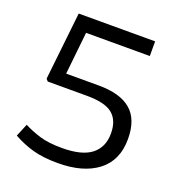

<svg xmlns="http://www.w3.org/2000/svg" viewBox="-129 -806 856 923"><g transform="rotate(20 299.0 -345.0)"><path d="M38 -47 65 -112Q104 -92 148.5 -78.5Q193 -65 262 -65Q364 -65 412 -103Q460 -141 460 -211Q460 -277 421.5 -309.5Q383 -342 289 -342H89L79 -353L117 -700H508V-625H182L159 -408H326Q436 -408 491 -361Q546 -314 546 -214Q546 -104 471.5 -47Q397 10 268 10Q193 10 140.5 -4.5Q88 -19 38 -47Z"/></g></svg>

Font: Georama
Style: Regular
Weight: 400
Designer: Jean-Baptiste Levee
Foundry: Production Type
Version: Version 1.000